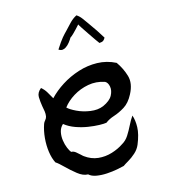

<svg xmlns="http://www.w3.org/2000/svg" viewBox="-85 -830 799 910"><g transform="rotate(-10 314.5 -375.0)"><path d="M529 -345Q513 -306 487.5 -287Q462 -268 437 -257.5Q412 -247 396 -232Q385 -229 361 -227.5Q337 -226 307 -228Q277 -230 246.5 -238Q216 -246 192 -262Q178 -247 175.5 -226.5Q173 -206 178 -185Q183 -164 191.5 -148Q200 -132 207 -125Q219 -126 230 -118.5Q241 -111 250 -104Q254 -101 257 -98.5Q260 -96 262 -95Q295 -75 329.5 -74.5Q364 -74 396 -87Q428 -100 451 -119Q470 -132 481.5 -154Q493 -176 502.5 -200.5Q512 -225 523 -244Q534 -220 536 -186Q538 -152 523 -104Q516 -82 499.5 -64.5Q483 -47 466 -35Q449 -23 441 -16Q430 -12 407 -5.5Q384 1 357 5Q330 9 306 7Q282 5 268 -6Q244 -4 216 -22.5Q188 -41 164 -61Q153 -70 143 -77.5Q133 -85 125 -89Q111 -111 103.5 -143Q96 -175 96 -210.5Q96 -246 104 -278Q106 -286 112 -294Q118 -302 119 -311Q120 -323 117 -336Q114 -349 110 -362Q104 -385 101.5 -407Q99 -429 119 -448Q135 -437 146 -421.5Q157 -406 168 -390Q193 -422 229.5 -450Q266 -478 310 -496.5Q354 -515 401 -518Q448 -521 493 -503Q520 -471 535 -433Q550 -395 529 -345ZM423 -424Q381 -434 341.5 -423Q302 -412 270.5 -388.5Q239 -365 221 -336Q234 -325 264.5 -313.5Q295 -302 331 -300Q367 -298 394 -312Q428 -331 438 -354.5Q448 -378 442.5 -398Q437 -418 423 -424ZM457 -631Q454 -623 448.5 -617.5Q443 -612 429 -610Q425 -614 412.5 -629Q400 -644 385 -662.5Q370 -681 358.5 -695.5Q347 -710 345 -714Q309 -666 298 -659Q294 -650 286 -637.5Q278 -625 268 -617Q261 -611 252 -609Q243 -607 232 -613Q252 -651 263 -666.5Q274 -682 285 -695Q296 -709 310.5 -727.5Q325 -746 344 -758Q358 -751 370 -737.5Q382 -724 392 -712Q411 -690 427.5 -669.5Q444 -649 457 -631Z"/></g></svg>

Font: Yuji Mai
Style: Regular
Weight: 400
Designer: Kataoka Yuji
Foundry: Kinuta Font Factory
Version: Version 3.002